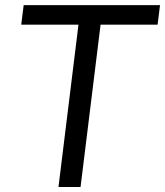

<svg xmlns="http://www.w3.org/2000/svg" viewBox="-20 -748 660 768"><path d="M213.9 0H302.2L382.3 -649.4H610.4L620.1 -727.5H74.7L64.9 -649.4H293.9Z"/></svg>

Font: Guggenheim Sans Display
Style: Italic
Weight: 400
Italic angle: -7°
Designer: Modified by Tom Baber under direction of Pentagram Design 2023
Foundry: rsms
Version: Version 1.001;Glyphs 3.1.2 (3151)